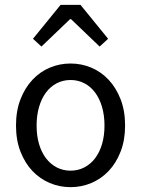

<svg xmlns="http://www.w3.org/2000/svg" viewBox="-20 -760 582 792"><path d="M271 12Q226 12 185.5 -5Q145 -22 114 -54.5Q83 -87 64.5 -134.5Q46 -182 46 -242Q46 -303 64.5 -350.5Q83 -398 114 -431Q145 -464 185.5 -481Q226 -498 271 -498Q316 -498 356.5 -481Q397 -464 428 -431Q459 -398 477.5 -350.5Q496 -303 496 -242Q496 -182 477.5 -134.5Q459 -87 428 -54.5Q397 -22 356.5 -5Q316 12 271 12ZM271 -56Q302 -56 328 -69.5Q354 -83 372.5 -107.5Q391 -132 401 -166Q411 -200 411 -242Q411 -284 401 -318.5Q391 -353 372.5 -378Q354 -403 328 -416.5Q302 -430 271 -430Q240 -430 214 -416.5Q188 -403 169.5 -378Q151 -353 141 -318.5Q131 -284 131 -242Q131 -200 141 -166Q151 -132 169.5 -107.5Q188 -83 214 -69.5Q240 -56 271 -56ZM116 -600 230 -740H312L426 -600L391 -568L273 -681H269L151 -568Z"/></svg>

Font: Pinyin1712
Style: Regular
Weight: 400
Version: Version 1